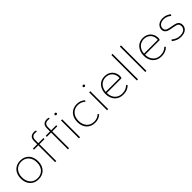

<svg xmlns="http://www.w3.org/2000/svg" viewBox="356 -2114 3564 3564"><g transform="rotate(-45 2138.0 -332.0)"><path d="M295 10Q244 10 202 -7Q160 -24 129.5 -56Q99 -88 82.5 -133.5Q66 -179 66 -235Q66 -291 82.5 -336.5Q99 -382 129.5 -414Q160 -446 202 -463Q244 -480 295 -480Q346 -480 388 -463Q430 -446 460.5 -414Q491 -382 507.5 -336.5Q524 -291 524 -235Q524 -179 507.5 -133.5Q491 -88 460.5 -56Q430 -24 388 -7Q346 10 295 10ZM295 -18Q339 -18 375 -33Q411 -48 437 -76Q463 -104 477.5 -144Q492 -184 492 -235Q492 -286 477.5 -326Q463 -366 437 -394Q411 -422 375 -437Q339 -452 295 -452Q251 -452 215 -437Q179 -422 153 -394Q127 -366 112.5 -326Q98 -286 98 -235Q98 -184 112.5 -144Q127 -104 153 -76Q179 -48 215 -33Q251 -18 295 -18Z M733 0V-442H620V-470H733V-551Q733 -614 763.5 -644Q794 -674 850 -674Q862 -674 875 -672.5Q888 -671 896 -668V-642Q888 -644 875 -645Q862 -646 850 -646Q808 -646 785.5 -623Q763 -600 763 -551V-470H896V-442H763V0Z M1069 0V-442H956V-470H1069V-551Q1069 -614 1099.5 -644Q1130 -674 1186 -674Q1198 -674 1211 -672.5Q1224 -671 1232 -668V-642Q1224 -644 1211 -645Q1198 -646 1186 -646Q1144 -646 1121.5 -623Q1099 -600 1099 -551V-470H1232V-442H1099V0ZM1358 0V-470H1388V0ZM1373 -602Q1362 -602 1355 -608Q1348 -614 1348 -625Q1348 -636 1355 -642Q1362 -648 1373 -648Q1384 -648 1391 -642Q1398 -636 1398 -625Q1398 -614 1391 -608Q1384 -602 1373 -602Z M1779 10Q1728 10 1686 -7Q1644 -24 1613.5 -56Q1583 -88 1566.5 -133.5Q1550 -179 1550 -235Q1550 -291 1566.5 -336.5Q1583 -382 1613.5 -414Q1644 -446 1686 -463Q1728 -480 1779 -480Q1830 -480 1870.5 -463.5Q1911 -447 1940 -418L1923 -396Q1863 -452 1779 -452Q1735 -452 1699 -437Q1663 -422 1637 -394Q1611 -366 1596.5 -326Q1582 -286 1582 -235Q1582 -184 1596.5 -144Q1611 -104 1637 -76Q1663 -48 1699 -33Q1735 -18 1779 -18Q1863 -18 1923 -74L1940 -52Q1911 -23 1870.5 -6.5Q1830 10 1779 10Z M2096 0V-470H2126V0ZM2111 -602Q2100 -602 2093 -608Q2086 -614 2086 -625Q2086 -636 2093 -642Q2100 -648 2111 -648Q2122 -648 2129 -642Q2136 -636 2136 -625Q2136 -614 2129 -608Q2122 -602 2111 -602Z M2517 10Q2466 10 2424 -7Q2382 -24 2351.5 -56Q2321 -88 2304.5 -133.5Q2288 -179 2288 -235Q2288 -291 2305 -336.5Q2322 -382 2351 -414Q2380 -446 2420 -463Q2460 -480 2507 -480Q2557 -480 2596 -464Q2635 -448 2661.5 -420Q2688 -392 2702 -355.5Q2716 -319 2716 -278Q2716 -264 2712.5 -251Q2709 -238 2705 -230H2320Q2320 -180 2335 -141Q2350 -102 2376 -74.5Q2402 -47 2438 -32.5Q2474 -18 2517 -18Q2568 -18 2606 -34Q2644 -50 2678 -82L2696 -59Q2661 -24 2618 -7Q2575 10 2517 10ZM2507 -452Q2471 -452 2438.5 -439Q2406 -426 2380.5 -401Q2355 -376 2339 -340Q2323 -304 2320 -258H2681Q2683 -262 2683.5 -267.5Q2684 -273 2684 -278Q2684 -315 2672 -346.5Q2660 -378 2637.5 -401.5Q2615 -425 2582 -438.5Q2549 -452 2507 -452Z M2878 0V-668H2908V0Z M3100 0V-668H3130V0Z M3521 10Q3470 10 3428 -7Q3386 -24 3355.5 -56Q3325 -88 3308.5 -133.5Q3292 -179 3292 -235Q3292 -291 3309 -336.5Q3326 -382 3355 -414Q3384 -446 3424 -463Q3464 -480 3511 -480Q3561 -480 3600 -464Q3639 -448 3665.5 -420Q3692 -392 3706 -355.5Q3720 -319 3720 -278Q3720 -264 3716.5 -251Q3713 -238 3709 -230H3324Q3324 -180 3339 -141Q3354 -102 3380 -74.5Q3406 -47 3442 -32.5Q3478 -18 3521 -18Q3572 -18 3610 -34Q3648 -50 3682 -82L3700 -59Q3665 -24 3622 -7Q3579 10 3521 10ZM3511 -452Q3475 -452 3442.5 -439Q3410 -426 3384.5 -401Q3359 -376 3343 -340Q3327 -304 3324 -258H3685Q3687 -262 3687.5 -267.5Q3688 -273 3688 -278Q3688 -315 3676 -346.5Q3664 -378 3641.5 -401.5Q3619 -425 3586 -438.5Q3553 -452 3511 -452Z M4031 10Q3979 10 3936 -7.5Q3893 -25 3852 -58L3871 -82Q3911 -50 3948.5 -34Q3986 -18 4031 -18Q4106 -18 4142 -48.5Q4178 -79 4178 -126Q4178 -164 4158.5 -184Q4139 -204 4086 -214L3981 -234Q3925 -245 3896 -273Q3867 -301 3867 -344Q3867 -371 3878 -396Q3889 -421 3910 -439.5Q3931 -458 3961.5 -469Q3992 -480 4031 -480Q4082 -480 4124 -463.5Q4166 -447 4195 -420L4176 -396Q4147 -422 4110.5 -437Q4074 -452 4031 -452Q3971 -452 3935 -422Q3899 -392 3899 -344Q3899 -313 3919.5 -293Q3940 -273 3986 -264L4091 -244Q4119 -239 4141 -230.5Q4163 -222 4178.5 -208Q4194 -194 4202 -174Q4210 -154 4210 -126Q4210 -66 4164 -28Q4118 10 4031 10Z"/></g></svg>

Font: Celebes Thin
Style: Regular
Weight: 250
Designer: Anugrah Pasau
Foundry: Lafontype
Version: Version 1.000; ttfautohint (v1.8.4)